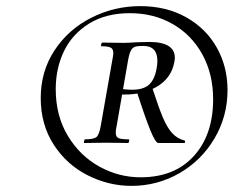

<svg xmlns="http://www.w3.org/2000/svg" viewBox="-20 -745 799 627"><path d="M113 -425Q113 -512 158 -580.5Q203 -649 278 -687Q353 -725 438 -725Q523 -725 588 -688.5Q653 -652 688 -589.5Q723 -527 723 -451Q723 -365 680.5 -293Q638 -221 566 -179.5Q494 -138 409 -138Q335 -138 266.5 -172.5Q198 -207 155.5 -272.5Q113 -338 113 -425ZM676 -421Q676 -503 641 -567Q606 -631 544 -666.5Q482 -702 404 -702Q326 -702 271 -668Q216 -634 189 -578Q162 -522 162 -454Q162 -367 201.5 -301.5Q241 -236 304.5 -201Q368 -166 439 -166Q550 -166 613 -235.5Q676 -305 676 -421ZM254 -280Q254 -283 255 -286Q256 -289 257 -290Q286 -290 295 -297.5Q304 -305 309 -334L347 -550Q350 -564 350 -572Q350 -585 341.5 -589.5Q333 -594 311 -594Q310 -594 310 -596Q310 -599 311 -602Q312 -605 313 -606L384 -605Q397 -605 427 -607L467 -608Q551 -608 551 -556Q551 -551 549 -541Q539 -488 489 -460Q439 -432 365 -437L369 -456Q390 -452 412 -452Q447 -452 465.5 -467.5Q484 -483 491 -519Q494 -534 494 -546Q494 -595 448 -595Q430 -595 421.5 -592.5Q413 -590 407.5 -580Q402 -570 398 -547L361 -334Q358 -321 358 -312Q358 -298 367 -294Q376 -290 401 -290Q402 -290 402 -287Q402 -284 401 -281.5Q400 -279 399 -278L326 -279L255 -278Q254 -278 254 -280ZM428 -442 478 -456Q498 -394 512 -361Q526 -328 542.5 -310Q559 -292 583 -286Q585 -286 584.5 -282Q584 -278 582 -278H497Q488 -278 471 -319.5Q454 -361 428 -442Z"/></svg>

Font: Cormorant Garamond Medium
Style: Italic
Weight: 500
Italic angle: -10°
Designer: Christian Thalmann (Catharsis Fonts)
Foundry: Catharsis Fonts
Version: Version 4.000